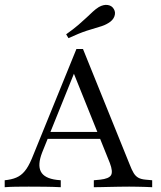

<svg xmlns="http://www.w3.org/2000/svg" viewBox="-22 -781 673 801"><path d="M154 -145.2Q133.9 -93.5 148.4 -65.3Q162.9 -37.1 214.5 -30.6L231.5 -29V0Q200 -1.6 164.5 -2Q129 -2.4 97.6 -2.4Q68.5 -2.4 43.1 -2Q17.7 -1.6 -2.4 0V-29L10.5 -30.6Q37.9 -34.7 56 -45.2Q74.2 -55.6 88.7 -77Q103.2 -98.4 117.7 -136.3L296.8 -576.6H324.2L518.5 -96Q527.4 -72.6 535.5 -59.3Q543.5 -46 555.2 -39.5Q566.9 -33.1 585.5 -31.5L612.9 -29V0Q600 -0.8 584.3 -1.2Q568.5 -1.6 551.6 -2Q534.7 -2.4 517.7 -2.4H515.3H516.1Q496 -2.4 475 -2Q454 -1.6 434.7 -1.2Q415.3 -0.8 398.8 -0.4Q382.3 0 369.4 0V-29L396 -31.5Q432.3 -35.5 441.1 -50Q450 -64.5 436.3 -100.8L281.5 -485.5L296.8 -499.2ZM158.9 -201.6 171 -230.6H428.2L438.7 -201.6ZM263.7 -621.8 254 -637.9Q284.7 -659.7 304.8 -677Q325 -694.4 339.5 -708.1Q354 -721.8 365.7 -732.7Q377.4 -743.5 390.3 -751.6Q410.5 -762.9 427.8 -760.1Q445.2 -757.3 453.2 -742.7Q461.3 -729 455.2 -712.5Q449.2 -696 429.8 -684.7Q414.5 -675 392.7 -669Q371 -662.9 339.9 -652.8Q308.9 -642.7 263.7 -621.8Z"/></svg>

Font: Playfair 5pt SemiExpanded Light Light
Style: Regular
Weight: 300
Version: Version 2.203